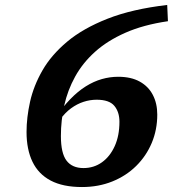

<svg xmlns="http://www.w3.org/2000/svg" viewBox="-20 -742 716 774"><path d="M654 -722 657 -656.5Q558 -642 485.5 -610Q413 -578 363 -533Q313 -488 282.8 -433Q252.5 -378 239 -317.2Q225.5 -256.5 225.5 -193.5Q225.5 -124.5 248.2 -94.5Q271 -64.5 316.5 -64.5Q358.5 -64.5 391 -87.8Q423.5 -111 442.5 -153Q461.5 -195 461.5 -251Q461.5 -290.5 441 -315.2Q420.5 -340 369.5 -340Q343 -340 316.8 -331.5Q290.5 -323 266.2 -305.2Q242 -287.5 222 -259.5L201.5 -264.5Q232 -310 263 -342Q294 -374 326 -394Q358 -414 390.5 -423.2Q423 -432.5 456.5 -432.5Q508.5 -432.5 543.5 -413Q578.5 -393.5 596.2 -359.2Q614 -325 614 -280Q614 -219 591.8 -166Q569.5 -113 529 -73Q488.5 -33 432.8 -10.5Q377 12 310.5 12Q234 12 184.5 -14Q135 -40 111 -89.8Q87 -139.5 87 -210Q87 -268 101.2 -332Q115.5 -396 151 -458Q186.5 -520 250.5 -573.8Q314.5 -627.5 413.5 -666.5Q512.5 -705.5 654 -722Z"/></svg>

Font: Newsreader 9pt SemiBold
Style: Italic
Weight: 600
Italic angle: -17°
Designer: Hugues Gentile
Foundry: Production Type
Version: Version 1.003